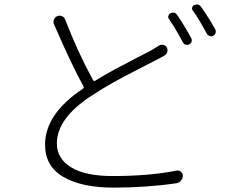

<svg xmlns="http://www.w3.org/2000/svg" viewBox="-20 -813 1040 859"><path d="M690.4 -608.4Q699.2 -614.3 710 -612.3Q720.7 -610.4 725.6 -601.6Q731.4 -591.8 728.5 -581.1Q725.6 -570.3 715.8 -564.5Q697.3 -553.7 677.7 -543.9Q661.1 -535.2 599.6 -503.9Q538.1 -472.7 484.9 -442.9Q431.6 -413.1 386.7 -382.8Q234.4 -283.2 234.4 -170.9Q234.4 -103.5 297.9 -64.5Q361.3 -25.4 484.4 -25.4Q650.4 -25.4 769.5 -49.8Q780.3 -51.8 789.1 -44.9Q797.9 -38.1 797.9 -27.3Q797.9 -14.6 789.6 -4.9Q781.2 4.9 769.5 6.8Q635.7 26.4 487.3 26.4Q346.7 26.4 264.2 -21Q181.6 -68.4 181.6 -166Q181.6 -302.7 350.6 -416Q357.4 -419.9 353.5 -426.8Q302.7 -517.6 221.7 -704.1Q216.8 -714.8 221.2 -725.6Q225.6 -736.3 236.3 -740.7Q247.1 -745.1 257.3 -740.7Q267.6 -736.3 271.5 -725.6Q328.1 -579.1 396.5 -454.1Q400.4 -448.2 406.2 -452.1Q447.3 -477.5 494.1 -502.9Q541 -528.3 589.8 -553.2Q638.7 -578.1 655.3 -586.9Q685.5 -605.5 690.4 -608.4ZM736.3 -727.5Q732.4 -732.4 732.4 -737.3Q732.4 -740.2 733.4 -742.2Q735.4 -750 743.2 -753.9Q749 -756.8 754.9 -756.8Q765.6 -756.8 773.4 -745.1Q810.5 -689.5 835.9 -641.6Q839.8 -633.8 836.9 -626Q834 -618.2 826.2 -614.3Q821.3 -612.3 817.4 -612.3Q813.5 -612.3 809.6 -613.3Q801.8 -616.2 797.9 -624Q767.6 -681.6 736.3 -727.5ZM842.8 -765.6Q838.9 -769.5 838.9 -775.4Q838.9 -777.3 839.8 -779.3Q841.8 -787.1 848.6 -790Q855.5 -793 861.3 -793Q872.1 -793 879.9 -782.2Q915 -732.4 943.4 -680.7Q945.3 -675.8 945.3 -670.9Q945.3 -668 944.3 -665Q941.4 -656.2 933.6 -653.3Q929.7 -650.4 924.8 -650.4Q920.9 -650.4 918 -652.3Q909.2 -655.3 905.3 -662.1Q872.1 -724.6 842.8 -765.6Z"/></svg>

Font: Gen Jyuu Gothic Light
Style: Regular
Weight: 200
Designer: [Source Han Sans]
Ryoko NISHIZUKA  (kana & ideographs); Paul D. Hunt (Latin, Greek & Cyrillic); Wenlong ZHANG  (bopomofo
Version: Version 1.002.20150607